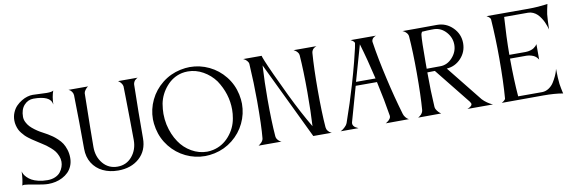

<svg xmlns="http://www.w3.org/2000/svg" viewBox="-56 -1256 5096 1716"><g transform="rotate(-10 2491.5 -397.5)"><path d="M345.2 -428.2Q369.6 -413.1 386.2 -401.6Q402.8 -390.1 427.5 -367.2Q452.1 -344.2 467.3 -320.8Q482.4 -297.4 493.7 -262.2Q504.9 -227.1 504.9 -187Q504.9 -147.5 491 -114.5Q477.1 -81.5 454.3 -59.1Q431.6 -36.6 401.4 -21Q371.1 -5.4 338.6 1.7Q306.2 8.8 272.9 8.8Q233.4 8.8 156 -6.1Q78.6 -21 60.1 -21Q45.4 -21 40 -17.1Q54.2 -72.3 56.2 -143.1Q59.1 -130.9 66.2 -117.2Q73.2 -103.5 89.8 -86.7Q106.4 -69.8 129.2 -56.9Q151.9 -43.9 189.2 -34.9Q226.6 -25.9 272 -25.9Q311.5 -25.9 342 -39.6Q372.6 -53.2 389.2 -75Q405.8 -96.7 413.8 -120.1Q421.9 -143.6 421.9 -167Q421.9 -193.4 411.4 -219.2Q400.9 -245.1 387.7 -262.9Q374.5 -280.8 351.1 -301.3Q327.6 -321.8 314.2 -331.3Q300.8 -340.8 276.4 -356.4Q252 -372.1 249 -374Q243.7 -377.4 224.6 -389.9Q205.6 -402.3 195.6 -408.9Q185.5 -415.5 166.7 -429.9Q147.9 -444.3 137 -455.6Q126 -466.8 111.8 -484.4Q97.7 -502 89.8 -518.8Q82 -535.6 76.4 -557.4Q70.8 -579.1 70.8 -602.1Q70.8 -640.6 85 -674.1Q99.1 -707.5 121.1 -730Q143.1 -752.4 170.2 -768.8Q197.3 -785.2 223.4 -792.5Q249.5 -799.8 272 -799.8Q289.1 -799.8 333.7 -797.4Q378.4 -794.9 398.9 -794.9Q448.7 -794.9 460 -806.2Q440.9 -753.9 439 -683.1Q432.6 -726.6 390.4 -745.8Q348.1 -765.1 272.9 -765.1Q223.1 -765.1 188 -726.8Q152.8 -688.5 152.8 -621.1Q152.8 -596.2 164.8 -572Q176.8 -547.9 193.6 -530Q210.4 -512.2 234.9 -494.1Q259.3 -476.1 277.6 -465.6Q295.9 -455.1 317.9 -443.4Q339.8 -431.6 345.2 -428.2Z M1223.1 -788.1Q1221.7 -787.6 1219 -786.4Q1216.3 -785.2 1209.5 -780.5Q1202.6 -775.9 1197 -770Q1191.4 -764.2 1186.8 -754.4Q1182.1 -744.6 1181.2 -732.9Q1175.8 -480.5 1175.8 -246.1Q1175.8 -134.3 1101.3 -67.6Q1026.9 -1 908.7 -1Q831.1 -1 770.5 -30.3Q710 -59.6 675.5 -115.2Q641.1 -170.9 641.1 -245.1Q641.1 -480.5 635.7 -732.9Q634.3 -751 624 -764.9Q613.8 -778.8 604.5 -783.2L594.7 -788.1H772.9Q769 -785.6 762.9 -781Q756.8 -776.4 745.8 -762.2Q734.9 -748 732.9 -733.9Q726.1 -367.2 726.1 -245.1Q726.1 -157.2 776.9 -96.7Q827.6 -36.1 908.7 -36.1Q989.7 -36.1 1040.8 -96.9Q1091.8 -157.7 1091.8 -245.1Q1091.8 -299.3 1090.1 -421.6Q1088.4 -543.9 1086.9 -638.7L1085 -733.9Q1083 -748 1073 -761.7Q1063 -775.4 1053.7 -781.7L1044.9 -788.1Z M1997.6 -282.2Q2004.9 -322.3 2004.9 -360.8Q2004.9 -503.9 1920.9 -630.9Q1876.5 -691.4 1811 -728.3Q1745.6 -765.1 1673.8 -765.1Q1644.5 -765.1 1619.6 -759.8Q1536.6 -741.7 1477.8 -674.1Q1418.9 -606.4 1401.9 -521Q1393.6 -470.2 1393.6 -429.2Q1393.6 -380.9 1403.8 -331.1Q1424.8 -237.3 1471.7 -168.9Q1513.2 -106 1580.1 -67.4Q1647 -28.8 1720.7 -28.8Q1745.1 -28.8 1775.9 -35.2Q1862.3 -54.2 1922.6 -124Q1982.9 -193.8 1997.6 -282.2ZM1610.8 -791Q1658.7 -800.8 1696.8 -800.8Q1789.1 -800.8 1871.8 -761Q1954.6 -721.2 2012.7 -648.4Q2070.8 -575.7 2090.8 -482.9Q2100.6 -435.1 2100.6 -397Q2100.6 -304.7 2060.8 -221.9Q2021 -139.2 1948.2 -81.1Q1875.5 -22.9 1782.7 -2.9Q1734.9 6.8 1696.8 6.8Q1604.5 6.8 1521.7 -33Q1439 -72.8 1380.9 -145.5Q1322.8 -218.3 1302.7 -311Q1292.5 -361.3 1292.5 -397Q1292.5 -489.3 1332.3 -572Q1372.1 -654.8 1445.1 -712.9Q1518.1 -771 1610.8 -791Z M2846.2 -2H2678.2L2341.3 -702.1Q2332.5 -549.3 2332.5 -397Q2332.5 -192.4 2343.3 -60.1Q2344.7 -41.5 2356.4 -26.9Q2368.2 -12.2 2379.4 -6.8L2390.1 -2H2181.2Q2183.1 -2.9 2186 -4.9Q2189 -6.8 2196.5 -12.9Q2204.1 -19 2210.2 -25.4Q2216.3 -31.7 2221.4 -41.3Q2226.6 -50.8 2227.5 -60.1Q2238.3 -169.9 2238.3 -397Q2238.3 -559.1 2227.5 -734.9Q2226.6 -749.5 2214.8 -762.9Q2203.1 -776.4 2191.9 -782.2L2180.2 -788.1H2348.1Q2348.1 -781.7 2366 -737.8Q2383.8 -693.8 2424.8 -604.5Q2465.8 -515.1 2519.5 -403.8Q2606.4 -224.1 2686.5 -89.8Q2694.3 -217.8 2694.3 -397Q2694.3 -594.2 2683.6 -734.9Q2682.6 -749.5 2671.1 -762.9Q2659.7 -776.4 2648.4 -782.2L2637.2 -788.1H2846.2Q2844.2 -787.6 2841.3 -786.6Q2838.4 -785.6 2830.6 -781.5Q2822.8 -777.3 2816.9 -771.7Q2811 -766.1 2805.7 -756.3Q2800.3 -746.6 2799.3 -734.9Q2788.6 -596.2 2788.6 -397Q2788.6 -192.4 2799.3 -60.1Q2800.8 -41.5 2812.5 -26.9Q2824.2 -12.2 2835.4 -6.8Z M3230.5 -736.8 3138.2 -412.1H3315.4Q3273.4 -592.8 3230.5 -736.8ZM3040 -61Q3039.1 -58.1 3039.1 -50.8Q3039.1 -39.1 3046.6 -29.1Q3054.2 -19 3063.2 -13.9Q3072.3 -8.8 3080.6 -4.9L3088.4 -1H2926.3Q2932.1 -3.9 2941.2 -9.3Q2950.2 -14.6 2967.8 -31Q2985.4 -47.4 2991.2 -64Q3052.2 -237.3 3098.1 -395Q3129.4 -502 3151.9 -589.6Q3174.3 -677.2 3181.9 -712.9Q3189.5 -748.5 3189.5 -753.9V-754.9Q3189.5 -762.7 3180.7 -771Q3171.9 -779.3 3163.1 -783.7L3154.3 -788.1H3386.2Q3384.8 -787.6 3381.8 -786.6Q3378.9 -785.6 3371.8 -782Q3364.7 -778.3 3359.4 -773.4Q3354 -768.6 3349.6 -760Q3345.2 -751.5 3345.2 -741.2Q3345.2 -740.2 3345.7 -737.8Q3346.2 -735.4 3346.2 -733.9Q3368.2 -585.9 3412.1 -395Q3452.1 -218.8 3500 -57.1Q3505.4 -39.6 3517.1 -25.6Q3528.8 -11.7 3537.6 -6.8L3546.4 -2L3335.4 -1Q3337.4 -2 3340.6 -3.9Q3343.8 -5.9 3352.1 -11.7Q3360.4 -17.6 3366.7 -23.7Q3373 -29.8 3378.2 -38.6Q3383.3 -47.4 3383.3 -56.2V-61Q3360.4 -206.1 3322.3 -377.9H3129.4Z M3909.2 -754.9H3883.8Q3850.6 -754.9 3796.9 -751Q3788.6 -737.3 3787.1 -726.1Q3780.8 -673.3 3780.8 -477.1V-418Q3796.4 -418 3838.6 -418.5Q3880.9 -418.9 3904.8 -418.9Q3967.3 -418.9 4014.2 -470.5Q4061 -522 4061 -586.9Q4061 -651.4 4016.6 -701.7Q3972.2 -752 3909.2 -754.9ZM4076.2 -1Q4078.1 -1.5 4081.1 -2.7Q4084 -3.9 4091.6 -7.6Q4099.1 -11.2 4105 -15.4Q4110.8 -19.5 4115.5 -25.9Q4120.1 -32.2 4120.1 -39.1Q4120.1 -43.9 4112.8 -55.2Q4111.8 -56.2 4111.8 -58.1L3849.1 -386.2L3780.8 -384.8Q3780.8 -212.9 3790 -67.9Q3791.5 -52.7 3803.7 -36.1Q3815.9 -19.5 3827.1 -10.7L3838.9 -2L3628.9 -1Q3630.9 -2 3633.8 -3.4Q3636.7 -4.9 3644.5 -10.5Q3652.3 -16.1 3658.4 -22.7Q3664.6 -29.3 3670.2 -39.8Q3675.8 -50.3 3676.8 -62Q3687 -189.9 3687 -395Q3687 -584 3675.8 -731Q3673.8 -748.5 3661.4 -762.5Q3648.9 -776.4 3637.7 -781.7L3626 -787.1H3745.1L3939.9 -788.1Q4022.5 -788.1 4081.8 -728.8Q4141.1 -669.4 4141.1 -586.9Q4141.1 -508.3 4088.4 -451.2Q4035.6 -394 3958 -388.2L4216.8 -64.9Q4235.8 -44.4 4259 -28.6Q4282.2 -12.7 4295.9 -6.8L4309.1 -1Z M4918.9 -216.8Q4919.9 -128.9 4925.8 -79.1Q4928.2 -61 4932.9 -38.3Q4937.5 -15.6 4940.4 -2L4943.8 11.2Q4870.1 -2 4767.1 -2L4388.7 -1Q4420.9 -20 4423.8 -33.2Q4436 -185.5 4436 -397Q4436 -578.6 4423.8 -753.9Q4422.4 -761.7 4413.6 -770.3Q4404.8 -778.8 4396.5 -783.2L4388.7 -788.1H4767.1Q4813 -788.1 4857.2 -791.3Q4901.4 -794.4 4922.9 -797.9L4943.8 -800.8Q4931.6 -751 4925.8 -710.9Q4923.3 -689 4921.6 -654.1Q4919.9 -619.1 4919.4 -595.7L4918.9 -571.8Q4918 -575.7 4916.3 -582.3Q4914.6 -588.9 4908 -607.7Q4901.4 -626.5 4893.6 -643.8Q4885.7 -661.1 4872.1 -682.1Q4858.4 -703.1 4843 -718.3Q4827.6 -733.4 4805.7 -743.7Q4783.7 -753.9 4759.8 -753.9H4543Q4530.8 -578.6 4529.8 -412.1H4677.7Q4701.7 -412.6 4721.4 -418.5Q4741.2 -424.3 4752.4 -432.1Q4763.7 -439.9 4771.5 -447.5Q4779.3 -455.1 4782.2 -460.4L4784.7 -465.8V-323.2Q4783.7 -325.2 4781.7 -328.9Q4779.8 -332.5 4771.7 -341.6Q4763.7 -350.6 4753.2 -357.7Q4742.7 -364.7 4723.4 -370.8Q4704.1 -377 4681.6 -377.9H4529.8Q4530.8 -182.1 4543 -33.2H4760.7Q4793.5 -33.7 4821.8 -52.5Q4850.1 -71.3 4867.2 -98.4Q4884.3 -125.5 4896.7 -152.3Q4909.2 -179.2 4914.1 -198.2Z"/></g></svg>

Font: Anticva
Style: Regular
Weight: 400
Version: Version 1.000